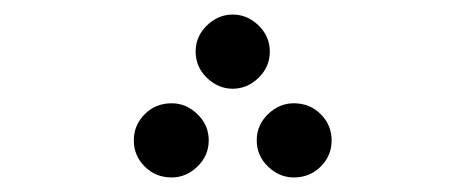

<svg xmlns="http://www.w3.org/2000/svg" viewBox="-20 -854 640 264"><path d="M249 -783Q249 -804 264.5 -819Q280 -834 300 -834Q320 -834 335.5 -819Q351 -804 351 -783Q351 -762 335.5 -747Q320 -732 300 -732Q280 -732 264.5 -747Q249 -762 249 -783ZM164 -661Q164 -682 179 -697Q194 -712 216 -712Q236 -712 251.5 -697Q267 -682 267 -661Q267 -640 251.5 -625Q236 -610 216 -610Q194 -610 179 -625Q164 -640 164 -661ZM333 -661Q333 -682 348.5 -697Q364 -712 384 -712Q406 -712 421 -697Q436 -682 436 -661Q436 -640 421 -625Q406 -610 384 -610Q364 -610 348.5 -625Q333 -640 333 -661Z"/></svg>

Font: Fira GO
Style: Regular
Weight: 400
Designer: Carrois Corporate
Foundry: Carrois Corporate GbR
Version: Version 0.300